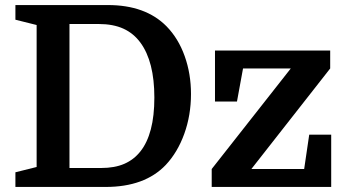

<svg xmlns="http://www.w3.org/2000/svg" viewBox="-20 -740 1377 760"><path d="M255 -75H380Q434 -75 472 -91.5Q510 -108 536 -141Q563 -175 577 -228Q591 -281 591 -354Q591 -496 536 -571Q509 -608 468.5 -626.5Q428 -645 370 -645H255ZM41 -720H407Q556 -720 639 -636Q686 -588 711 -518Q736 -448 736 -368Q736 -284 709.5 -210.5Q683 -137 636 -87Q553 0 398 0H41V-58L125 -79V-641L41 -662ZM1184 -71 1204 -207H1291V0H818V-71L1131 -469H942L918 -338H831V-540H1287V-469L975 -71Z"/></svg>

Font: Domine
Style: Bold
Weight: 700
Designer: Pablo Impallari, Rodrigo Fuenzalida, Brenda Gallo
Foundry: Pablo Impallari, Rodrigo Fuenzalida, Brenda Gallo
Version: Version 2.000